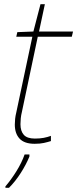

<svg xmlns="http://www.w3.org/2000/svg" viewBox="-20 -679 370 920"><path d="M146 10Q97 10 74 -14.5Q51 -39 51 -82Q51 -95 52.5 -109.5Q54 -124 58 -140L135 -503H58L63 -525L140 -528L174 -659H195L167 -528H330L324 -503H161L85 -143Q81 -127 79.5 -112Q78 -97 78 -84Q78 -51 94 -33Q110 -15 147 -15Q171 -15 189.5 -18.5Q208 -22 224 -28V-3Q208 2 190 6Q172 10 146 10ZM6 214Q32 184 58 142.5Q84 101 98 61H121V71Q106 108 80 149Q54 190 23 221H6Z"/></svg>

Font: Noto Sans Thin
Style: Italic
Weight: 100
Italic angle: -12°
Designer: Monotype Design Team
Foundry: Monotype Imaging Inc.
Version: Version 2.013; ttfautohint (v1.8.4.7-5d5b)